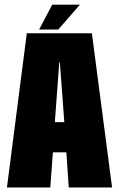

<svg xmlns="http://www.w3.org/2000/svg" viewBox="-20 -822 522 842"><path d="M10.5 0H200.5L212 -154H271L281.5 0H471.5L383 -676H97.5ZM220.5 -286.5 240 -548.5H242.5L262 -286.5ZM151.5 -692.5H235.5L330.5 -801.5H209Z"/></svg>

Font: Anybody ExtraCondensed Black
Style: Regular
Weight: 900
Width: 2
Version: Version 1.113;gftools[0.9.25]